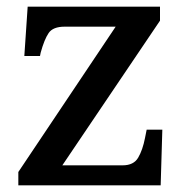

<svg xmlns="http://www.w3.org/2000/svg" viewBox="-20 -556 556 576"><path d="M35 0V-40L327 -476H174Q139 -476 126 -457Q113 -438 102 -398L100 -388H53L63 -536H460V-494L167 -60H348Q381 -60 394.5 -83Q408 -106 415 -142L420 -167H467L462 0Z"/></svg>

Font: Noto Serif Tamil Medium
Style: Regular
Weight: 500
Designer: Indian Type Foundry, Tom Grace, and the Monotype Design Team
Foundry: Monotype Imaging Inc.
Version: Version 2.004; ttfautohint (v1.8.4.7-5d5b)